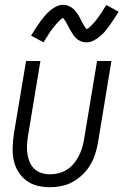

<svg xmlns="http://www.w3.org/2000/svg" viewBox="-20 -775 516 803"><path d="M189 8Q161 8 135.5 1.5Q110 -5 89.5 -20.5Q69 -36 55.5 -58.5Q42 -81 37 -106.5Q32 -132 33 -159.5Q34 -187 38 -215L89 -520H149L97 -206Q94 -187 93 -168.5Q92 -150 94.5 -132Q97 -114 104 -97.5Q111 -81 123.5 -69Q136 -57 153.5 -51.5Q171 -46 190 -46Q207 -46 225 -50.5Q243 -55 259 -65Q275 -75 287.5 -89.5Q300 -104 308.5 -120.5Q317 -137 322.5 -154Q328 -171 331 -189L386 -520H446L390 -180Q386 -156 378.5 -132Q371 -108 358 -86Q345 -64 326 -45.5Q307 -27 284.5 -14.5Q262 -2 237.5 3Q213 8 189 8ZM342 -598Q337 -598 332 -598.5Q327 -599 322.5 -600.5Q318 -602 313.5 -604.5Q309 -607 305.5 -609.5Q302 -612 298.5 -615Q295 -618 292 -621.5Q289 -625 286.5 -629Q284 -633 281.5 -637Q279 -641 276.5 -645Q274 -649 271.5 -653Q269 -657 267.5 -661Q266 -665 263 -670Q260 -675 258 -679Q256 -683 253.5 -687Q251 -691 248 -694.5Q245 -698 244 -700Q241 -699 236.5 -695.5Q232 -692 227.5 -687.5Q223 -683 220.5 -680Q218 -677 215 -674Q212 -671 209.5 -667.5Q207 -664 203.5 -660Q200 -656 197 -652Q194 -648 190.5 -643Q187 -638 184 -633Q181 -628 177.5 -622.5Q174 -617 170 -611Q166 -605 162 -598L110 -626Q121 -644 131 -659.5Q141 -675 150 -687Q159 -699 167.5 -709Q176 -719 188.5 -730Q201 -741 215.5 -748Q230 -755 245 -755Q255 -755 264 -751.5Q273 -748 281 -742.5Q289 -737 294.5 -730Q300 -723 305.5 -715Q311 -707 314.5 -699.5Q318 -692 323 -682.5Q328 -673 332.5 -666Q337 -659 343 -653Q345 -654 349.5 -657Q354 -660 358.5 -664.5Q363 -669 365.5 -672Q368 -675 371 -678Q374 -681 377 -684.5Q380 -688 383 -692Q386 -696 389 -700Q392 -704 395.5 -709Q399 -714 402.5 -719Q406 -724 409 -729.5Q412 -735 416.5 -741.5Q421 -748 425 -754L476 -726Q465 -708 455 -693Q445 -678 436 -665.5Q427 -653 419 -643.5Q411 -634 398 -623Q385 -612 371 -605Q357 -598 342 -598Z"/></svg>

Font: Iosevka QP Light
Style: Italic
Weight: 300
Italic angle: -9°
Designer: Belleve Invis
Foundry: Belleve Invis
Version: Version 20.0.0; ttfautohint (v1.8.4)